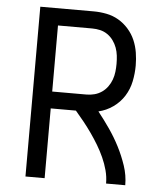

<svg xmlns="http://www.w3.org/2000/svg" viewBox="-53 -781 705 828"><g transform="rotate(5 300.0 -367.5)"><path d="M88 0V-735H319Q347 -735 375 -729.5Q403 -724 427 -710Q451 -696 470 -674.5Q489 -653 500 -627.5Q511 -602 515.5 -574Q520 -546 520 -518Q520 -484 513 -449.5Q506 -415 487.5 -385.5Q469 -356 440 -335.5Q411 -315 377 -307Q404 -273 428.5 -237.5Q453 -202 472.5 -164Q492 -126 506 -84.5Q520 -43 520 0H437Q437 -29 429.5 -57Q422 -85 410 -111.5Q398 -138 383 -163Q368 -188 351.5 -211.5Q335 -235 317 -257.5Q299 -280 280 -302H171V0ZM319 -375Q337 -375 354 -379.5Q371 -384 385.5 -394Q400 -404 410.5 -418.5Q421 -433 427 -449.5Q433 -466 435 -483.5Q437 -501 437 -518Q437 -536 435 -553.5Q433 -571 427 -587.5Q421 -604 410.5 -618.5Q400 -633 385.5 -643Q371 -653 354 -657Q337 -661 319 -661H171V-375Z"/></g></svg>

Font: Iosevka Curly Extended
Style: Regular
Weight: 400
Width: 7
Monospace: yes
Designer: Belleve Invis
Foundry: Belleve Invis
Version: Version 11.1.0; ttfautohint (v1.8.3)